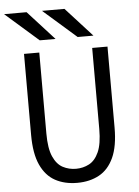

<svg xmlns="http://www.w3.org/2000/svg" viewBox="-65 -968 742 1027"><g transform="rotate(-5 306.0 -454.5)"><path d="M308 12Q240.5 12 190.1 -15.4Q139.8 -42.9 111.9 -103.7Q84 -164.5 84 -264.8V-700H166V-264.8Q166 -184.9 185.6 -141.2Q205.1 -97.5 237.5 -80.5Q269.9 -63.5 308 -63.5Q346 -63.5 378.4 -80.5Q410.8 -97.5 430.4 -141.2Q450 -184.9 450 -264.8V-700H532.2V-264.8Q532.2 -164.9 504.2 -104Q476.2 -43.1 425.8 -15.6Q375.4 12 308 12ZM377.8 -765 199.8 -921H320.5L462.5 -765ZM174.2 -765 -3.8 -921H117L259 -765Z"/></g></svg>

Font: Overpass Mono Light
Style: Regular
Weight: 300
Monospace: yes
Designer: Delve Withrington, Dave Bailey
Foundry: Delve Fonts LLC
Version: Version 4.000